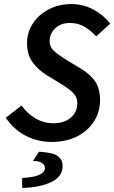

<svg xmlns="http://www.w3.org/2000/svg" viewBox="-20 -686 562 944"><path d="M234 12Q169 12 110.5 -16.5Q52 -45 8 -107L86 -167Q115 -127 155 -103.5Q195 -80 243 -80Q294 -80 327 -106.5Q360 -133 360 -179Q360 -210 338.5 -230.5Q317 -251 281 -273L212 -315Q169 -341 141 -378.5Q113 -416 113 -474Q113 -527 141.5 -570.5Q170 -614 219.5 -640Q269 -666 330 -666Q389 -666 438.5 -639.5Q488 -613 522 -570L453 -507Q428 -535 396.5 -554Q365 -573 324 -573Q277 -573 250.5 -546Q224 -519 224 -485Q224 -454 247 -434Q270 -414 307 -391L377 -349Q424 -321 448 -285.5Q472 -250 472 -194Q472 -136 442 -89Q412 -42 358.5 -15Q305 12 234 12ZM89 238V189Q148 186 174.5 173Q201 160 201 141Q201 126 187.5 116Q174 106 142 105L172 60Q243 64 265.5 82.5Q288 101 288 129Q288 183 231.5 209.5Q175 236 89 238Z"/></svg>

Font: Source Sans Pro SemiBold
Style: Italic
Weight: 600
Italic angle: -11°
Designer: Paul D. Hunt
Foundry: Adobe Systems Incorporated
Version: Version 1.095;hotconv 1.0.109;makeotfexe 2.5.65596